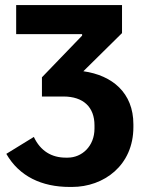

<svg xmlns="http://www.w3.org/2000/svg" viewBox="-20 -540 569 760"><path d="M256 200H265C391 200 508 115 508 -37V-48C508 -173 424 -242 310 -258L463 -409V-520H44V-405H305V-399L146 -234V-158H231C310 -158 354 -116 354 -44V-31C354 39 304 84 248 84H240C185 84 140 58 114 2L5 69C56 158 145 200 256 200Z"/></svg>

Font: Fixel Display Bold
Style: Bold
Weight: 700
Designer: AlfaBravo + MacPaw
Foundry: Kyrylo Tkachov, Marchela Mozhyna, Serhii Makarenko, Maria Weinstein, Zakhar Kryvoshyya
Version: Version 1.211